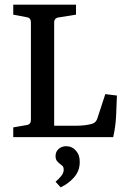

<svg xmlns="http://www.w3.org/2000/svg" viewBox="-20 -590 543 826"><path d="M433 -185 483 -179Q482 -138 479.5 -91Q477 -44 467 0H37V-42L95 -52Q113 -55 113 -74V-494Q113 -513 95 -516L37 -527V-570H307V-527L232 -515Q213 -512 213 -493V-49H303Q328 -49 347 -51.5Q366 -54 378 -58Q394 -64 399 -81ZM323 108Q323 145 299 172.5Q275 200 241 216L219 192Q232 181 243 167.5Q254 154 254 141Q254 128 248.5 123.5Q243 119 238 115Q231 110 225 102.5Q219 95 219 81Q219 63 232 51Q245 39 265 39Q290 39 307 58.5Q324 78 323 108Z"/></svg>

Font: Rasa Medium
Style: Regular
Weight: 500
Designer: Anna Giedrys (Yrsa+Rasa design), David Brezina (Yrsa art-direction, Rasa art-direction, design)
Foundry: Rosetta Type Foundry
Version: Version 2.004